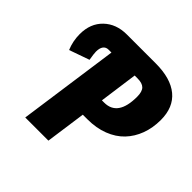

<svg xmlns="http://www.w3.org/2000/svg" viewBox="-176 -858 1022 1022"><g transform="rotate(45 335.0 -347.5)"><path d="M437 -694.8Q550.3 -694.8 610.1 -645.3Q669.9 -595.7 669.9 -501Q669.9 -441.4 651.4 -391.4Q632.8 -341.3 597.9 -304.7Q563 -268.1 510 -247.6Q457 -227.1 391.1 -227.1H356L324.2 0H149.9L230 -568.8H208Q189 -568.8 178.5 -554.9Q168 -541 168 -514.2Q168 -499 174.8 -459L61 -418.9Q41 -466.8 41 -519Q41 -599.1 90.8 -647Q140.6 -694.8 220.2 -694.8ZM391.1 -353Q493.2 -353 493.2 -499Q493.2 -537.6 477.3 -553.7Q461.4 -569.8 425.8 -569.8H403.8L374 -353Z"/></g></svg>

Font: Fira Sans Compressed ExtraBold
Style: Italic
Weight: 800
Width: 3
Italic angle: -8°
Designer: Carrois Corporate & Edenspiekermann AG
Foundry: Carrois Corporate GbR & Edenspiekermann AG
Version: Version 4.203;PS 004.203;hotconv 1.0.88;makeotf.lib2.5.64775